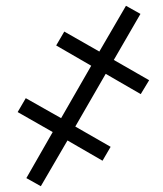

<svg xmlns="http://www.w3.org/2000/svg" viewBox="-20 -645 562 663"><path d="M121 -2 213 -160 334 -90 362 -138 240 -208 345 -390 466 -320 495 -368 373 -438 465 -597 415 -625 323 -467 202 -536 174 -488 295 -418 191 -237 69 -306 41 -258 162 -189 71 -30Z"/></svg>

Font: Noto Serif Condensed Medium
Style: Italic
Weight: 500
Width: 3
Italic angle: -12°
Designer: Monotype Design Team
Foundry: Monotype Imaging Inc.
Version: Version 2.013